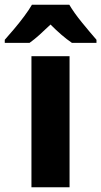

<svg xmlns="http://www.w3.org/2000/svg" viewBox="-67 -786 425 806"><path d="M225 0H65V-550H225ZM224 -766Q244 -732 277.5 -691Q311 -650 338 -619V-606H235Q213 -621 191 -640Q169 -659 145 -683Q120 -659 99 -640Q78 -621 57 -606H-47V-619Q-30 -638 -8 -664Q14 -690 34.5 -717.5Q55 -745 67 -766Z"/></svg>

Font: Noto Sans Lao UI SemCond ExtBd
Style: Regular
Weight: 800
Width: 4
Designer: Monotype Design Team
Foundry: Monotype Imaging Inc.
Version: Version 2.000; ttfautohint (v1.8.4.7-5d5b)